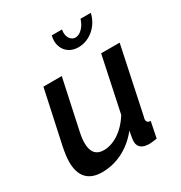

<svg xmlns="http://www.w3.org/2000/svg" viewBox="-173 -854 932 988"><g transform="rotate(-30 293.0 -360.0)"><path d="M447 -730C435 -689 405 -659 377 -659C352 -659 335 -683 335 -712C335 -718 336 -724 337 -730H276C274 -720 272 -711 272 -701C272 -646 309 -608 366 -608C433 -608 493 -660 508 -730ZM28 -120C28 -35 69 10 150 10C235 10 317 -30 377 -106C370 -70 368 -56 368 -45C368 -12 392 5 432 5C444 5 458 3 478 0L497 -94C482 -95 474 -101 474 -115C474 -119 475 -124 477 -130L560 -523H450L381 -197C336 -124 272 -84 214 -84C169 -84 145 -111 145 -165C145 -182 147 -202 152 -225L216 -523H107L38 -203C32 -172 28 -144 28 -120Z"/></g></svg>

Font: FIGSv2-sans-serif SmBold Italic
Style: Regular
Weight: 600
Italic angle: -12°
Designer: Matt McInerney, Pablo Impallari, Rodrigo Fuenzalida
Foundry: Matt McInerney, Pablo Impallari, Rodrigo Fuenzalida
Version: Version 4.020;hotconv 1.0.109;makeotfexe 2.5.65596